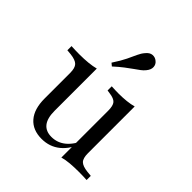

<svg xmlns="http://www.w3.org/2000/svg" viewBox="-184 -798 945 945"><g transform="rotate(45 289.0 -325.5)"><path d="M196 -413.7V-206.5H118.5V-315.3Q118.5 -350 104.8 -364.1Q91.1 -378.2 55.6 -382.3L29.8 -384.7V-413.7Q45.2 -412.9 58.1 -412.5Q71 -412.1 84.7 -412.1Q118.5 -412.1 146.4 -414.9Q174.2 -417.7 196 -423.4ZM196 -206.5V-129.8Q196 -78.2 216.1 -52.8Q236.3 -27.4 275.8 -27.4Q317.7 -27.4 350 -54.4Q382.3 -81.5 404.8 -136.3L408.9 -118.5Q384.7 -52.4 344.4 -19.4Q304 13.7 248.4 13.7Q186.3 13.7 152.4 -25.4Q118.5 -64.5 118.5 -137.1V-206.5ZM382.3 0V-206.5H459.7V-98.4Q459.7 -62.9 473.4 -49.2Q487.1 -35.5 522.6 -31.5L548.4 -29V0Q533.1 -0.8 520.2 -1.2Q507.3 -1.6 492.7 -1.6Q459.7 -1.6 431.9 0.8Q404 3.2 382.3 9.7ZM459.7 -413.7V-206.5H382.3V-316.1Q382.3 -350.8 370.6 -364.5Q358.9 -378.2 325.8 -382.3L309.7 -384.7V-413.7Q325 -412.9 335.9 -412.5Q346.8 -412.1 358.9 -412.1Q387.9 -412.1 413.7 -414.9Q439.5 -417.7 459.7 -423.4ZM241.1 -483.1 226.6 -495.2Q253.2 -535.5 266.5 -563.3Q279.8 -591.1 288.7 -610.9Q297.6 -630.6 309.7 -644.4Q325 -663.7 342.7 -664.9Q360.5 -666.1 373.4 -654.8Q387.1 -644.4 388.3 -626.6Q389.5 -608.9 374.2 -590.3Q365.3 -579 353.2 -570.2Q341.1 -561.3 325 -550Q308.9 -538.7 288.3 -523Q267.7 -507.3 241.1 -483.1Z"/></g></svg>

Font: Playfair 5pt SemiExpanded Light
Style: Regular
Weight: 400
Version: Version 2.203